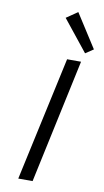

<svg xmlns="http://www.w3.org/2000/svg" viewBox="-100 -957 544 1003"><g transform="rotate(10 172.5 -455.5)"><path d="M303 -705 171 -870 231 -911 345 -733ZM73 0 216 -658H290L149 0Z"/></g></svg>

Font: EauTest
Style: Italic
Weight: 400
Italic angle: -12°
Designer: Christian Thalmann (Catharsis Fonts)
Version: Version 0.001;PS 000.001;hotconv 1.0.88;makeotf.lib2.5.64775